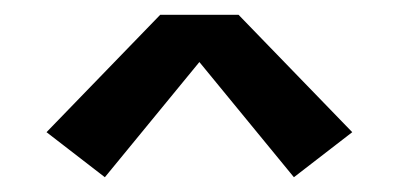

<svg xmlns="http://www.w3.org/2000/svg" viewBox="-20 -713 540 260"><path d="M122 -473 43 -534 197 -693H303L457 -534L378 -473L250 -629Z"/></svg>

Font: Iosevka Slab Semibold
Style: Regular
Weight: 600
Monospace: yes
Designer: Belleve Invis
Foundry: Belleve Invis
Version: Version 11.1.1; ttfautohint (v1.8.3)